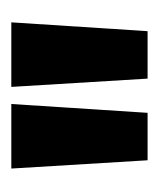

<svg xmlns="http://www.w3.org/2000/svg" viewBox="10 -746 287 348"><g transform="rotate(-90 154.0 -572.5)"><path d="M37 -449 22 -696H139L123 -449ZM185 -449 170 -696H287L271 -449Z"/></g></svg>

Font: Bricolage Grotesque 72pt SemiBold
Style: Regular
Weight: 600
Version: Version 1.001;gftools[0.9.33.dev8+g029e19f]